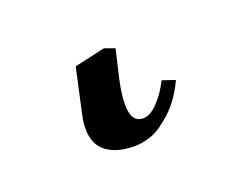

<svg xmlns="http://www.w3.org/2000/svg" viewBox="-46 2 423 331"><g transform="rotate(-20 165.5 167.5)"><path d="M106.9 91.8 163.1 79.1 182.1 85.9 169.9 138.2Q164.1 165 164.1 183.1Q164.1 215.8 186 215.8Q198.7 215.8 212.9 201.2Q227.1 186.5 237.8 165L261.2 172.9Q246.6 204.6 225.1 224.4Q203.6 244.1 187.3 250Q170.9 255.9 155.8 255.9Q123.5 255.9 104.7 241.9Q85.9 228 85.9 199.2Q85.9 187 88.9 173.8Z"/></g></svg>

Font: Common Serif Medium
Style: Italic
Weight: 500
Italic angle: -12°
Designer: Philipp H. Poll, Khaled Hosny
Foundry: Stefan Peev, Context Ltd.
Version: Version 1.026